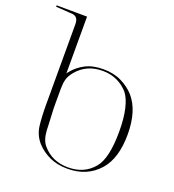

<svg xmlns="http://www.w3.org/2000/svg" viewBox="-196 -835 853 942"><g transform="rotate(20 231.0 -363.5)"><path d="M56.6 -675.8Q56.6 -716.3 22.5 -718.3Q13.7 -718.8 4.6 -719.2Q-4.4 -719.7 -13.2 -720.7Q-23.9 -721.7 -37.4 -722.2Q-50.8 -722.7 -61.5 -723.6V-731L97.7 -730V-433.1Q99.6 -435.5 101.3 -438.5Q103 -441.4 105.5 -443.8Q130.4 -475.1 168.7 -495.1Q207 -515.1 262.2 -515.1Q315.9 -515.1 356.9 -495.1Q397.9 -475.1 425.8 -443.8Q482.9 -377.9 482.9 -254.9Q482.9 -130.4 426.3 -65.9Q364.7 4.4 262.2 4.4Q207.5 4.4 166.7 -14.9Q126 -34.2 98.1 -65.4Q69.3 -98.6 62.5 -143.6Q56.6 -190.9 56.6 -253.9ZM128.4 -446.8Q107.9 -422.4 103 -401.4Q97.7 -380.9 97.7 -351.1V-253.9Q99.6 -198.7 102.1 -158.7Q102.5 -153.3 102.5 -147Q102.5 -140.6 103 -136.2Q106 -87.9 128.4 -62Q178.2 -2.9 262.2 -2.9Q346.7 -2.9 395.5 -62Q439 -113.3 439 -254.4Q439 -322.8 427.7 -371.3Q416.5 -419.9 395.5 -446.8Q370.6 -475.1 336.9 -490.7Q303.2 -506.3 262.2 -506.3Q178.2 -506.3 128.4 -446.8Z"/></g></svg>

Font: Tartlers End
Style: Regular
Weight: 200
Designer: Peter Wiegel
Foundry: Peter Wiegel
Version: Version 1.000 2013 initial release